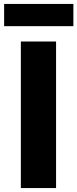

<svg xmlns="http://www.w3.org/2000/svg" viewBox="-20 -956 393 976"><path d="M86 0H265V-745H86ZM1 -823H353V-936H1Z"/></svg>

Font: Source Han Sans HK Heavy
Style: Regular
Weight: 900
Designer: Ryoko NISHIZUKA 西塚涼子 (kana, bopomofo & ideographs); Paul D. Hunt (Latin, Greek & Cyrillic); Sandoll Communications 산돌커뮤니
Foundry: Adobe
Version: Version 2.000;hotconv 1.0.107;makeotfexe 2.5.65593